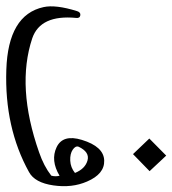

<svg xmlns="http://www.w3.org/2000/svg" viewBox="-132 -548 567 632"><g transform="rotate(90 152.0 -231.5)"><path d="M295.9 -216.8Q317.9 -289.1 363.8 -290.5Q408.2 -292 433.1 -233.9Q454.6 -184.6 445.8 -123.5Q437 -62 401.9 -43Q255.4 38.1 65.4 31.7Q-115.7 25.9 -141.1 -90.8Q-149.9 -130.4 -127.9 -201.2Q-124 -213.4 -114.3 -211.9Q-104 -210.4 -105.5 -198.2Q-116.7 -80.6 -38.6 -53.7Q121.1 -0.5 336.9 -76.2Q382.3 -91.8 413.6 -116.2Q417.5 -128.9 414.1 -143.6Q363.3 -113.3 320.1 -133.8Q276.9 -154.3 295.9 -216.8ZM404.8 -194.3Q391.1 -228 363.5 -235.6Q335.9 -243.2 318.4 -206.1Q314.9 -195.8 328.4 -186.8Q341.8 -177.7 364.3 -178.7Q386.7 -179.7 404.8 -194.3ZM347.7 -494.6 398.9 -439.9 342.8 -385.3 291.5 -439Z"/></g></svg>

Font: Amiri Typewriter
Style: Regular
Weight: 400
Monospace: yes
Designer: Khaled Hosny
Version: Version 1.1